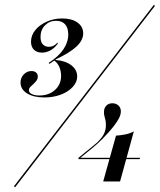

<svg xmlns="http://www.w3.org/2000/svg" viewBox="-20 -709 664 798"><path d="M164.5 -304Q119.4 -304 92.3 -321Q65.3 -337.9 65.3 -366.1Q65.3 -385.5 78.6 -399.6Q91.9 -413.7 110.5 -413.7Q122.6 -413.7 129.8 -407.7Q137.1 -401.6 137.1 -391.1Q137.1 -379 128.2 -369.4Q119.4 -359.7 109.7 -351.2Q100 -342.7 100 -333.9Q100 -324.2 112.1 -318.1Q124.2 -312.1 143.5 -312.1Q183.1 -312.1 208.5 -335.1Q233.9 -358.1 233.9 -393.5Q233.9 -413.7 226.6 -430.6Q219.4 -447.6 205.6 -457.3L185.5 -443.5L182.3 -447.6Q223.4 -474.2 243.5 -504Q263.7 -533.9 263.7 -566.1Q263.7 -593.5 250.4 -608.1Q237.1 -622.6 212.9 -622.6Q185.5 -622.6 166.9 -603.6Q148.4 -584.7 148.4 -555.6Q148.4 -535.5 157.7 -525Q166.9 -514.5 183.1 -514.5Q194.4 -514.5 202.8 -519Q211.3 -523.4 219.4 -532.3L220.2 -527.4Q206.5 -508.9 189.5 -499.6Q172.6 -490.3 154.8 -490.3Q133.1 -490.3 121 -502.4Q108.9 -514.5 108.9 -535.5Q108.9 -562.1 126.6 -583.9Q144.4 -605.6 174.2 -619Q204 -632.3 238.7 -632.3Q278.2 -632.3 302 -615.3Q325.8 -598.4 325.8 -570.2Q325.8 -541.9 298 -515.7Q270.2 -489.5 211.3 -462.1V-459.7Q251.6 -456.5 276.2 -437.9Q300.8 -419.4 300.8 -391.1Q300.8 -367.7 282.3 -347.6Q263.7 -327.4 232.7 -315.7Q201.6 -304 164.5 -304ZM42.7 69.4 37.9 65.3 619.4 -688.7 624.2 -684.7ZM305.6 -47.6 306.5 -53.2Q318.5 -63.7 331.9 -74.2Q345.2 -84.7 358.5 -95.6Q371.8 -106.5 383.1 -116.1Q405.6 -137.9 412.9 -154.4Q420.2 -171 420.2 -188.7Q420.2 -203.2 417.7 -212.1Q415.3 -221 413.7 -227.8Q412.1 -234.7 412.1 -243.5Q412.1 -259.7 421.8 -269.8Q431.5 -279.8 446.8 -279.8Q462.1 -279.8 472.2 -270.6Q482.3 -261.3 482.3 -246Q482.3 -233.1 474.6 -217.7Q466.9 -202.4 450.4 -181.5Q433.9 -160.5 405.6 -131.5Q387.1 -112.9 363.7 -93.5Q340.3 -74.2 312.1 -51.6L308.1 -53.2H562.1L560.5 -47.6ZM408.9 45.2 462.1 -145.2Q484.7 -146.8 503.2 -150.8Q521.8 -154.8 536.3 -162.9L479 45.2Z"/></svg>

Font: Playfair 144pt SemiCondensed
Style: Italic
Weight: 400
Width: 4
Italic angle: -15.6°
Designer: Claus Eggers Sørensen
Foundry: Claus Eggers Sørensen
Version: Version 2.203